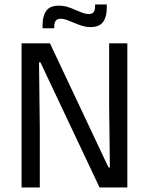

<svg xmlns="http://www.w3.org/2000/svg" viewBox="-20 -831 660 851"><path d="M201.4 -639 460.8 -89.1H467L463.7 -367.9V-639H544.4V0H421.3L159.2 -554.7H153L156.4 -262.4V0H75.6V-639ZM381.3 -711Q362 -711 344 -716.6Q325.9 -722.2 309.3 -729.4Q292.7 -736.7 277.5 -742.3Q262.3 -747.8 248.4 -747.8Q233.3 -747.8 226.9 -738.9Q220.4 -729.9 220.4 -712.6V-705.8H168.7V-721Q168.7 -760 185 -783Q201.3 -805.9 241 -805.9Q260.7 -805.9 278.9 -800.4Q297.1 -794.8 313.5 -787.3Q330 -779.9 345.2 -774.3Q360.4 -768.8 374 -768.8Q389.5 -768.8 395.5 -777.8Q401.5 -786.8 401.5 -804.3V-811.1H453.3V-795.5Q453.3 -756.5 437 -733.8Q420.7 -711 381.3 -711Z"/></svg>

Font: Anek Tamil Medium
Style: Regular
Weight: 500
Designer: Aadarsh Rajan (Tamil), Yesha Goshar (Latin)
Foundry: Ek Type
Version: Version 1.003